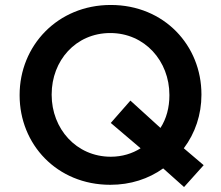

<svg xmlns="http://www.w3.org/2000/svg" viewBox="-20 -732 890 773"><path d="M637 -54 721 21 800 -67 720 -135C766 -196 791 -271 791 -350V-352C791 -549 641 -712 426 -712C211 -712 59 -547 59 -350V-348C59 -151 209 12 424 12C506 12 578 -12 637 -54ZM426 -101C287 -101 188 -214 188 -350V-352C188 -488 285 -599 424 -599C563 -599 662 -486 662 -350V-348C662 -299 650 -254 626 -217L505 -327L426 -237L546 -135C513 -114 472 -101 426 -101Z"/></svg>

Font: Mission Medium
Style: Regular
Weight: 500
Version: Version 1.000;FEAKit 1.0